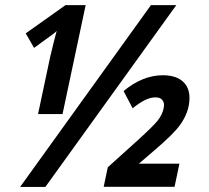

<svg xmlns="http://www.w3.org/2000/svg" viewBox="-20 -734 820 754"><path d="M158.2 0H59.1L572.8 -713.9H672.4ZM225.6 -286.1H129.4L177.2 -511.2L190.4 -565.9L202.6 -612.8Q198.2 -607.4 189.5 -601.1L113.8 -545.9L81.1 -603L237.3 -713.9H316.4ZM619.1 -438.5Q678.7 -438.5 705.6 -406.2Q724.1 -383.8 724.1 -349.6Q724.1 -293.5 685.5 -241.2Q660.6 -207 586.4 -143.6L525.4 -91.3H684.6L665.5 -0.5H387.2L403.3 -77.1L523.4 -185.5Q581.5 -238.3 599.4 -260.7Q617.2 -283.2 622.6 -308.6Q624 -315.4 624 -324.2Q624 -333 616.5 -342.3Q608.9 -351.6 589.8 -351.6Q552.7 -351.6 501 -308.6L465.3 -376.5Q540.5 -438.5 619.1 -438.5Z"/></svg>

Font: Open Sans Hebrew Condensed
Style: Bold Italic
Weight: 700
Width: 3
Italic angle: -12°
Foundry: Ascender Corporation, Yanek Iontef
Version: Version 2.001;PS 002.001;hotconv 1.0.70;makeotf.lib2.5.58329